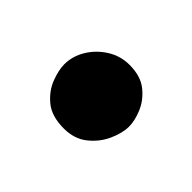

<svg xmlns="http://www.w3.org/2000/svg" viewBox="-51 -213 341 341"><g transform="rotate(45 119.5 -42.5)"><path d="M39.8 -42.5Q39.8 -28.2 47 -9.2Q54.2 9.9 71.7 24.4Q89.1 38.8 120.1 38.8Q146 38.8 163.8 24.7Q181.5 10.6 190.5 -9.3Q199.5 -29.2 199.5 -45.9Q199.5 -60.2 192 -78.4Q184.4 -96.7 167.6 -110.2Q150.8 -123.8 122.6 -123.8Q100 -123.8 81.1 -111.9Q62.3 -100.1 51 -81.5Q39.8 -62.9 39.8 -42.5Z"/></g></svg>

Font: Mikhak VF
Style: Regular
Weight: 100
Designer: Amin Abedi
Version: Version 3.001